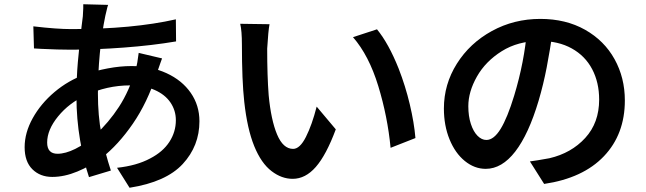

<svg xmlns="http://www.w3.org/2000/svg" viewBox="-20 -824 3040 904"><path d="M482 -775 476 -750Q459 -668 450 -572.5Q441 -477 441 -384Q441 -279 457.5 -192.5Q474 -106 502 -21L399 10Q374 -64 357 -164.5Q340 -265 340 -367Q340 -458 346.5 -531Q353 -604 364 -699L370 -747Q373 -795 372 -804L489 -801Q485 -790 482 -775ZM808 -733 809 -629Q697 -610 563 -600Q429 -590 313 -590Q255 -590 173 -594Q149 -596 140 -596L137 -700Q247 -687 316 -687Q605 -687 808 -733ZM734 -524Q717 -475 716 -472Q674 -341 605.5 -241.5Q537 -142 459 -81Q406 -42 344.5 -16.5Q283 9 226 9Q169 9 132.5 -27Q96 -63 96 -131Q96 -199 134 -267.5Q172 -336 236.5 -390.5Q301 -445 379 -473Q429 -491 487.5 -502Q546 -513 599 -513Q691 -513 764 -479.5Q837 -446 878 -387Q919 -328 919 -253Q919 -137 840.5 -52Q762 33 590 60L531 -34Q624 -44 687 -78Q747 -109 777.5 -156Q808 -203 808 -258Q808 -304 782.5 -341.5Q757 -379 708 -400.5Q659 -422 593 -422Q483 -422 383 -375Q305 -339 253.5 -276Q202 -213 202 -153Q202 -100 251 -100Q288 -100 334.5 -123Q381 -146 428 -188Q492 -247 540.5 -321.5Q589 -396 619 -498Q627 -524 633 -575L743 -549Z M1238 -595Q1238 -466 1245 -376Q1256 -259 1284.5 -191Q1313 -123 1360 -123Q1392 -123 1420.5 -179.5Q1449 -236 1471 -322L1561 -215Q1516 -94 1467 -38Q1418 18 1358 18Q1306 18 1259 -18Q1210 -55 1177 -136Q1144 -217 1130 -345Q1119 -444 1119 -614Q1119 -679 1111 -712L1249 -710Q1243 -679 1238 -595ZM1857 -501Q1889 -419 1909.5 -332.5Q1930 -246 1936 -174L1819 -128Q1805 -275 1761 -419Q1717 -563 1642 -649L1755 -686Q1810 -619 1857 -501Z M2516 -350Q2469 -192 2406 -110.5Q2343 -29 2267 -29Q2214 -29 2168.5 -66Q2123 -103 2096.5 -168Q2070 -233 2070 -313Q2070 -427 2131 -524Q2192 -621 2296 -678Q2400 -735 2524 -735Q2644 -735 2734.5 -684Q2825 -633 2873.5 -545.5Q2922 -458 2922 -351Q2922 -192 2823.5 -88.5Q2725 15 2542 42L2475 -64Q2501 -67 2567 -79Q2670 -103 2735.5 -174.5Q2801 -246 2801 -355Q2801 -436 2768 -498.5Q2735 -561 2672 -596Q2609 -631 2522 -631Q2419 -631 2342.5 -583Q2266 -535 2225.5 -463.5Q2185 -392 2185 -324Q2185 -277 2197 -240.5Q2209 -204 2228.5 -184.5Q2248 -165 2270 -165Q2305 -165 2337 -217Q2369 -269 2401 -374Q2449 -532 2462 -688L2584 -685Q2569 -585 2554 -506.5Q2539 -428 2516 -350Z"/></svg>

Font: Merged Yaku Han JP SemiBold
Style: Regular
Weight: 600
Designer: Ryoko NISHIZUKA 西塚涼子 (kana, bopomofo & ideographs); Paul D. Hunt (Latin, Greek & Cyrillic); Sandoll Communications 산돌커뮤니
Foundry: Adobe
Version: Version 2.004